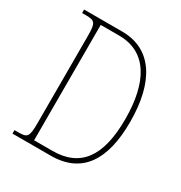

<svg xmlns="http://www.w3.org/2000/svg" viewBox="-168 -836 904 957"><g transform="rotate(30 284.5 -357.0)"><path d="M40 0H260C439 0 519 -124 519 -343C519 -574 431 -714 259 -714H40V-694H62C114 -694 122 -685 122 -608V-109C122 -28 114 -20 62 -20H40ZM255 -25H150V-689H256C416 -689 491 -556 491 -343C491 -129 416 -25 255 -25Z"/></g></svg>

Font: Noto Serif Devanagari Condensed Thin
Style: Regular
Weight: 100
Width: 3
Designer: Universal Thirst, Indian Type Foundry and the Monotype Design Team
Foundry: Monotype Imaging Inc.
Version: Version 2.004